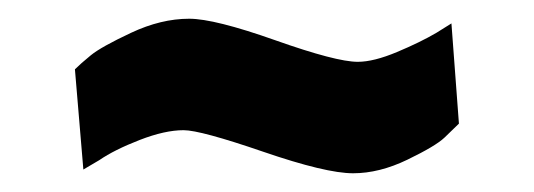

<svg xmlns="http://www.w3.org/2000/svg" viewBox="-20 -409 570 205"><path d="M462 -384 470 -277Q464 -271 454.5 -262Q445 -253 415 -238.5Q385 -224 357 -224Q328 -224 261 -247Q194 -270 176 -270Q156 -270 129 -259.5Q102 -249 86 -238L69 -228L60 -335Q66 -341 77 -350Q88 -359 120 -374Q152 -389 182 -389Q209 -389 274 -366Q339 -343 362 -343Q379 -343 404 -353.5Q429 -364 446 -374Z"/></svg>

Font: TitilliumText22L Rg
Style: Bold
Weight: 700
Designer: Campivisivi
Foundry: Campivisivi
Version: 1.000